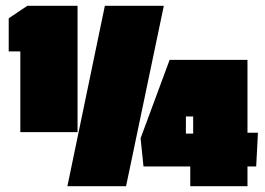

<svg xmlns="http://www.w3.org/2000/svg" viewBox="-20 -641 912 661"><path d="M544 -621 414 0H212L341 -621ZM247 -186H50V-464H10V-578L74 -621H247ZM862 -68H832V0H635V-68H474L464 -165L564 -435H832V-184H868ZM645 -181V-240H620V-181Z"/></svg>

Font: Passion One Black
Style: Regular
Weight: 900
Designer: Alejandro Lo Celso
Foundry: Fontstage
Version: Version 1.002